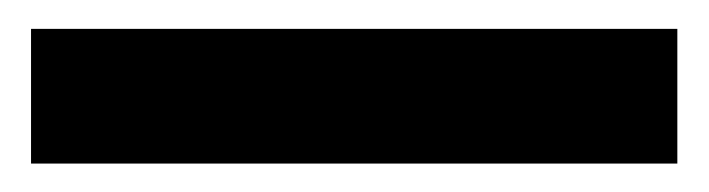

<svg xmlns="http://www.w3.org/2000/svg" viewBox="-20 -20 491 133"><path d="M449.2 93.3V0H1.5V93.3Z"/></svg>

Font: Shabnam FD Medium
Style: Regular
Weight: 500
Foundry: DejaVu fonts team - Redesigned by Saber Rastikerdar - Based on Vazir font
Version: Version 5.00;October 20, 2019;FontCreator 12.0.0.2547 64-bit